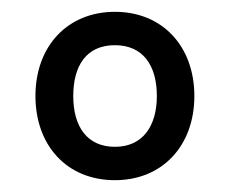

<svg xmlns="http://www.w3.org/2000/svg" viewBox="-20 -575 389 325"><path d="M174.5 -270C255 -270 309 -328.5 309 -412.5C309 -496 255.5 -555 174.5 -555C94.5 -555 40 -497 40 -412.5C40 -329 93 -270 174.5 -270ZM174.5 -326.5C128 -326.5 104 -360 104 -412.5C104 -463.5 126 -498.5 174.5 -498.5C221.5 -498.5 245.5 -465 245.5 -412.5C245.5 -362 222 -326.5 174.5 -326.5Z"/></svg>

Font: Manrope SemiBold
Style: Regular
Weight: 600
Designer: Mikhail Sharanda
Foundry: Mikhail Sharanda
Version: Version 4.505